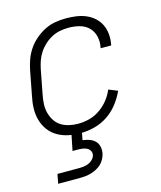

<svg xmlns="http://www.w3.org/2000/svg" viewBox="-114 -625 777 927"><g transform="rotate(-15 275.0 -161.0)"><path d="M229 12Q198 12 169 6Q140 0 115 -14.5Q90 -29 73 -52Q56 -75 48 -103.5Q40 -132 41 -162.5Q42 -193 49 -225L72 -345Q77 -371 86.5 -397Q96 -423 112 -446.5Q128 -470 150.5 -489Q173 -508 198 -520.5Q223 -533 250 -537.5Q277 -542 303 -542Q329 -542 354.5 -538.5Q380 -535 402.5 -525.5Q425 -516 443 -500Q461 -484 471.5 -462.5Q482 -441 484.5 -415.5Q487 -390 482 -364L481 -359H429V-363Q435 -391 428.5 -418Q422 -445 403.5 -463Q385 -481 358.5 -488Q332 -495 304 -495Q283 -495 261.5 -491Q240 -487 220 -476.5Q200 -466 183 -450.5Q166 -435 153.5 -416Q141 -397 134 -376.5Q127 -356 123 -336L100 -216Q95 -192 94 -169Q93 -146 98.5 -125Q104 -104 115.5 -86Q127 -68 145 -56.5Q163 -45 185 -40Q207 -35 230 -35Q257 -35 285 -42Q313 -49 338 -66Q363 -83 382 -106.5Q401 -130 412 -157L457 -139Q442 -106 419 -76.5Q396 -47 365 -26.5Q334 -6 298.5 3Q263 12 229 12ZM169 220H61L70 173H178Q190 173 202 171.5Q214 170 226 165Q238 160 247 150.5Q256 141 259 129Q261 117 255.5 107.5Q250 98 240 93Q230 88 218.5 86.5Q207 85 195 85H169L193 -35H245L229 47Q246 49 262 54.5Q278 60 289.5 71Q301 82 305 98.5Q309 115 306 133Q303 147 296 160.5Q289 174 278 184.5Q267 195 253 202Q239 209 225.5 213Q212 217 197.5 218.5Q183 220 169 220Z"/></g></svg>

Font: Lode Dark Term
Style: Italic
Weight: 400
Italic angle: -11°
Monospace: yes
Designer: Belleve Invis
Foundry: Belleve Invis
Version: Version 29.2.0